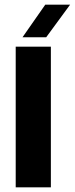

<svg xmlns="http://www.w3.org/2000/svg" viewBox="-20 -799 319 819"><path d="M47 0V-600H197V0ZM76 -640 173 -779H279L177 -640Z"/></svg>

Font: Big Shoulders Stencil Text Thin Black
Style: Regular
Weight: 900
Version: Version 2.001